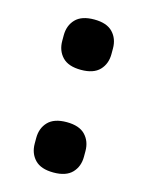

<svg xmlns="http://www.w3.org/2000/svg" viewBox="-90 -594 509 663"><g transform="rotate(15 165.0 -262.5)"><path d="M165 11Q120 11 98.5 -11.5Q77 -34 77 -69V-89Q77 -124 98.5 -146.5Q120 -169 165 -169Q210 -169 231.5 -146.5Q253 -124 253 -89V-69Q253 -34 231.5 -11.5Q210 11 165 11ZM165 -356Q120 -356 98.5 -378.5Q77 -401 77 -436V-456Q77 -491 98.5 -513.5Q120 -536 165 -536Q210 -536 231.5 -513.5Q253 -491 253 -456V-436Q253 -401 231.5 -378.5Q210 -356 165 -356Z"/></g></svg>

Font: IBM Plex Sans KR
Style: Bold
Weight: 700
Designer: Mike Abbink; Paul van der Laan; Pieter van Rosmalen; Wujin Sim; Chorong Kim; Dohee Lee;
Foundry: Sandoll Inc.
Version: Version 1.001